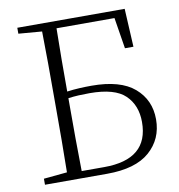

<svg xmlns="http://www.w3.org/2000/svg" viewBox="-81 -797 811 871"><g transform="rotate(-10 324.5 -361.5)"><path d="M231 -32.2H335Q539.1 -32.2 539.1 -204.1Q539.1 -281.2 491.2 -327.6Q443.4 -374 327.1 -374Q300.8 -374 276.9 -372.8Q252.9 -371.6 229 -368.2V-334Q229 -258.8 229.2 -182.9Q229.5 -106.9 231 -32.2ZM498 -689.9H231Q229.5 -619.6 229.2 -547.1Q229 -474.6 229 -398.9Q257.3 -402.8 285.9 -404.3Q314.5 -405.8 341.8 -405.8Q474.6 -405.8 539.3 -350.1Q604 -294.4 604 -205.1Q604 -114.3 538.8 -57.1Q473.6 0 342.8 0H56.2V-27.8L164.1 -38.1Q165.5 -110.8 165.8 -184.8Q166 -258.8 166 -334V-391.1Q166 -465.3 165.8 -539.3Q165.5 -613.3 164.1 -687L56.2 -695.8V-723.1H550.8L560.1 -546.9H521Z"/></g></svg>

Font: Source Han Serif CN ExtraLight
Style: Regular
Weight: 250
Designer: Ryoko NISHIZUKA  (kana & ideographs); Frank Grießhammer (Latin, Greek & Cyrillic); Wenlong ZHANG  (bopomofo); Sandoll Co
Foundry: Adobe Systems Incorporated
Version: Version 1.001;PS 1.001;hotconv 16.6.54;makeotf.lib2.5.65590